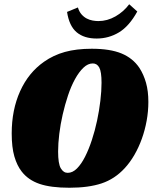

<svg xmlns="http://www.w3.org/2000/svg" viewBox="-20 -874 725 902"><path d="M411 -645Q497 -645 550.5 -623Q604 -601 635 -555Q655 -524 666 -485Q677 -446 677 -395Q677 -351 669 -307Q661 -263 646.5 -222.5Q632 -182 611.5 -146.5Q591 -111 566 -84Q519 -33 457.5 -12.5Q396 8 306 8Q219 8 166 -10Q113 -28 82 -68Q60 -96 47.5 -139Q35 -182 35 -247Q35 -358 74.5 -445.5Q114 -533 187 -584Q231 -615 285 -630Q339 -645 411 -645ZM298 -62Q321 -62 341.5 -82.5Q362 -103 379.5 -137.5Q397 -172 411.5 -216Q426 -260 436 -307Q446 -354 451.5 -400.5Q457 -447 457 -485Q457 -537 446.5 -556.5Q436 -576 416 -576Q393 -576 372 -556Q351 -536 332.5 -502.5Q314 -469 299.5 -425.5Q285 -382 274.5 -336Q264 -290 258.5 -245Q253 -200 253 -162Q253 -105 265.5 -83.5Q278 -62 298 -62ZM434 -693Q375 -693 340 -722.5Q305 -752 295 -818L346 -839Q352 -819 363 -806.5Q374 -794 387.5 -787Q401 -780 415.5 -777.5Q430 -775 442 -775Q484 -775 522.5 -797Q561 -819 587 -854L625 -820Q587 -751 539 -722Q491 -693 434 -693Z"/></svg>

Font: Racing Sans One
Style: Regular
Weight: 400
Designer: Pablo Impallari, Rodrigo Fuenzalida
Foundry: Pablo Impallari, Rodrigo Fuenzalida
Version: Version 1.001; ttfautohint (v0.8) -G 200 -r 50